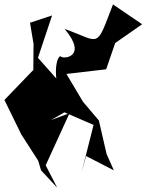

<svg xmlns="http://www.w3.org/2000/svg" viewBox="-45 -793 664 870"><path d="M247 -284 379 -227 324 -10 345 -86 471 -21 438 -95 403 -247 331 -332 256 -458 436 -479 477 -598 599 -683 467 -773C388 -568 414 -602 248 -662C357 -532 237 -522 228 -539C193 -516 212 -361 230 -415L127 -531L191 -723L91 -690L107 -594L106 -476L-25 -340L52 -183L128 -65L141 -21L214 57L162 -44L270 -280L186 -249Z"/></svg>

Font: Asimov Silicon
Style: Regular
Weight: 400
Designer: Google
Version: Version 2.000980; 2014